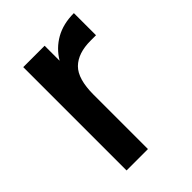

<svg xmlns="http://www.w3.org/2000/svg" viewBox="-170 -642 724 724"><g transform="rotate(-45 192.0 -280.0)"><path d="M189 -471Q214 -513 255.5 -536.5Q297 -560 354 -560V-442H325Q258 -442 223.5 -408Q189 -374 189 -290V0H75V-551H189Z"/></g></svg>

Font: Poppins-tnum Medium
Style: Regular
Weight: 500
Designer: Ninad Kale (Devanagari), Jonny Pinhorn (Latin)
Foundry: Indian Type Foundry
Version: Version 4.004